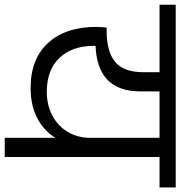

<svg xmlns="http://www.w3.org/2000/svg" viewBox="-22 -786 780 831"><g transform="rotate(90 368.5 -370.0)"><path d="M764 -670H632V0H549V-219Q520 -171 465 -141.5Q410 -112 333 -112Q207 -112 138 -188Q69 -264 69 -394Q69 -417 72 -441H86Q175 -441 220 -477.5Q265 -514 265 -601V-670H-27V-740H764ZM549 -670H348V-587Q348 -401 151 -393V-386Q151 -291 203.5 -236.5Q256 -182 350 -182Q406 -182 451.5 -205.5Q497 -229 523 -272Q549 -315 549 -370Z"/></g></svg>

Font: Poppins A&M
Style: Regular-A&M
Weight: 400
Designer: Ninad Kale (Devanagari), Jonny Pinhorn (Latin)
Foundry: Indian Type Foundry
Version: 4.004